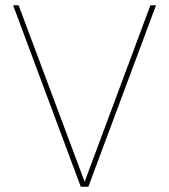

<svg xmlns="http://www.w3.org/2000/svg" viewBox="-20 -710 643 730"><path d="M551.8 -689.9H573.2L315.9 0H287.1L29.8 -689.9H50.8L301.8 -19Z"/></svg>

Font: Genome Thin
Style: Regular
Weight: 250
Designer: Alfredo Marco Pradil
Version: Version 1.001